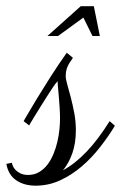

<svg xmlns="http://www.w3.org/2000/svg" viewBox="-75 -567 385 610"><path d="M156.7 -383.3Q154.3 -378.9 150.4 -373.8Q146.5 -368.7 142.8 -362.1Q139.2 -355.5 136.5 -346.7Q133.8 -337.9 133.8 -325.7Q133.8 -315.4 138.9 -297.9Q144 -280.3 149.9 -257.6Q155.8 -234.9 160.9 -208.3Q166 -181.6 166 -153.3Q166 -111.8 154.8 -80.1Q143.6 -48.3 125 -25.9Q163.1 -46.4 199.7 -84.7Q236.3 -123 273.4 -182.1L290 -167.5Q269 -132.8 242.4 -98.9Q215.8 -64.9 184.1 -37.8Q152.3 -10.7 115.7 6.1Q79.1 22.9 38.1 22.9Q1.5 22.9 -23.7 5.6Q-48.8 -11.7 -54.7 -46.4L-37.1 -49.8Q-37.1 -46.9 -34.4 -40.3Q-31.7 -33.7 -25.9 -27.3Q-20 -21 -10 -16.1Q0 -11.2 14.6 -11.2Q34.2 -11.2 49.3 -20.3Q64.5 -29.3 75.7 -43.9Q86.9 -58.6 94.7 -77.4Q102.5 -96.2 107.2 -116.2Q111.8 -136.2 113.8 -155.3Q115.7 -174.3 115.7 -189.9Q115.7 -205.6 114.5 -224.6Q113.3 -243.7 111.8 -261Q110.4 -278.3 109.1 -291.3Q107.9 -304.2 107.9 -308.1V-309.1Q101.6 -302.2 92.8 -289.1Q84 -275.9 74 -260.3Q64 -244.6 54 -228.5Q43.9 -212.4 35.9 -199.2Q27.8 -186 22.7 -177.5Q17.6 -168.9 17.6 -168.5L0 -182.1Q0.5 -182.6 12.2 -203.1Q23.9 -223.6 43.2 -255.1Q62.5 -286.6 86.9 -325Q111.3 -363.3 137.2 -399.4L156.7 -383.3ZM218.8 -452.6 189.9 -511.2 109.4 -452.6H75.7L181.6 -547.4H223.1L242.2 -452.6Z"/></svg>

Font: Parisienne
Style: Regular
Weight: 400
Designer: Astigmatic (AOETI)
Foundry: Astigmatic (AOETI)
Version: Version 1.000